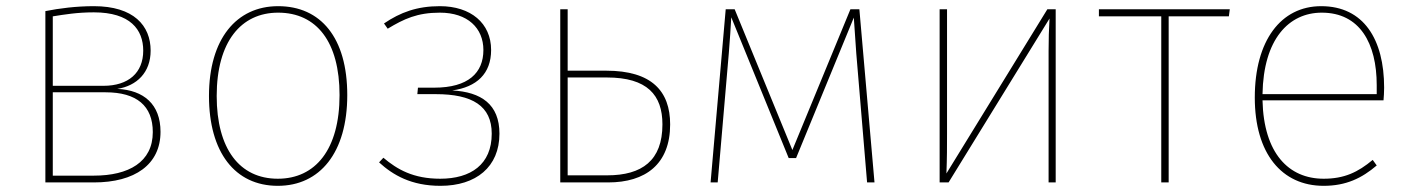

<svg xmlns="http://www.w3.org/2000/svg" viewBox="-20 -591 4574 622"><path d="M360 -303C423 -313 468 -356 468 -427C468 -508 413 -571 284 -571C227 -571 172 -564 127 -555V0H284C417 0 500 -58 500 -164C500 -253 446 -299 360 -303ZM284 -551C402 -551 444 -495 444 -427C444 -355 396 -313 315 -313H151V-538C189 -544 230 -551 284 -551ZM284 -22H151V-292H322C423 -292 475 -248 475 -163C475 -66 397 -22 284 -22Z M881 -571C746 -571 657 -465 657 -280C657 -98 741 11 880 11C1016 11 1105 -96 1105 -283C1105 -469 1019 -571 881 -571ZM881 -550C1006 -550 1080 -455 1080 -283C1080 -107 1002 -12 880 -12C756 -12 682 -109 682 -280C682 -456 761 -550 881 -550Z M1405 -571C1331 -571 1277 -551 1224 -515L1236 -498C1289 -530 1332 -550 1405 -550C1495 -550 1546 -500 1546 -429C1546 -355 1497 -307 1387 -307H1334L1332 -286H1392C1510 -286 1573 -248 1573 -158C1573 -58 1505 -12 1406 -12C1319 -12 1267 -42 1222 -80L1208 -65C1253 -24 1312 11 1407 11C1522 11 1598 -50 1598 -158C1598 -253 1539 -293 1445 -298C1524 -309 1571 -352 1571 -429C1571 -516 1505 -571 1405 -571Z M1944 -362H1819V-561H1795V0H1950C2071 0 2151 -59 2151 -188C2151 -296 2091 -362 1944 -362ZM1947 -23H1819V-340H1946C2077 -340 2126 -283 2126 -188C2126 -71 2060 -23 1947 -23Z M2764 -561H2735L2547 -105L2360 -561H2331L2282 0H2305L2341 -418C2345 -465 2347 -502 2349 -535L2535 -79H2559L2746 -534L2754 -418L2789 0H2813Z M3400 -561H3373L3046 -29C3048 -79 3048 -117 3048 -158V-561H3024V0H3053L3380 -531C3378 -496 3377 -464 3377 -426V0H3400Z M3964 -561H3540V-538H3742V0H3766V-538H3961Z M4464 -307C4464 -463 4398 -571 4260 -571C4130 -571 4045 -460 4045 -275C4045 -94 4132 11 4268 11C4341 11 4392 -14 4440 -55L4427 -73C4379 -33 4335 -12 4268 -12C4155 -12 4074 -94 4070 -266H4462C4463 -278 4464 -292 4464 -307ZM4440 -286H4070C4073 -464 4155 -550 4262 -550C4385 -550 4440 -451 4440 -315Z"/></svg>

Font: Glow Sans SC Normal Thin
Style: Regular
Weight: 100
Designer: Ryoko NISHIZUKA (kana, bopomofo & ideographs); Paul D. Hunt (Latin, Greek & Cyrillic); Sandoll Communications, Soo-young
Version: Version 0.93